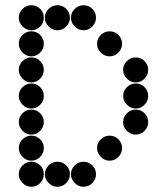

<svg xmlns="http://www.w3.org/2000/svg" viewBox="-20 -718 640 736"><path d="M52 -650Q52 -631 66.5 -616.5Q81 -602 100 -602Q120 -602 134 -616.5Q148 -631 148 -650Q148 -670 134 -684Q120 -698 100 -698Q81 -698 66.5 -684Q52 -670 52 -650ZM152 -650Q152 -631 166.5 -616.5Q181 -602 200 -602Q220 -602 234 -616.5Q248 -631 248 -650Q248 -670 234 -684Q220 -698 200 -698Q181 -698 166.5 -684Q152 -670 152 -650ZM252 -650Q252 -631 266.5 -616.5Q281 -602 300 -602Q320 -602 334 -616.5Q348 -631 348 -650Q348 -670 334 -684Q320 -698 300 -698Q281 -698 266.5 -684Q252 -670 252 -650ZM52 -550Q52 -531 66.5 -516.5Q81 -502 100 -502Q120 -502 134 -516.5Q148 -531 148 -550Q148 -570 134 -584Q120 -598 100 -598Q81 -598 66.5 -584Q52 -570 52 -550ZM352 -550Q352 -531 366.5 -516.5Q381 -502 400 -502Q420 -502 434 -516.5Q448 -531 448 -550Q448 -570 434 -584Q420 -598 400 -598Q381 -598 366.5 -584Q352 -570 352 -550ZM52 -450Q52 -431 66.5 -416.5Q81 -402 100 -402Q120 -402 134 -416.5Q148 -431 148 -450Q148 -470 134 -484Q120 -498 100 -498Q81 -498 66.5 -484Q52 -470 52 -450ZM452 -450Q452 -431 466.5 -416.5Q481 -402 500 -402Q520 -402 534 -416.5Q548 -431 548 -450Q548 -470 534 -484Q520 -498 500 -498Q481 -498 466.5 -484Q452 -470 452 -450ZM52 -350Q52 -331 66.5 -316.5Q81 -302 100 -302Q120 -302 134 -316.5Q148 -331 148 -350Q148 -370 134 -384Q120 -398 100 -398Q81 -398 66.5 -384Q52 -370 52 -350ZM452 -350Q452 -331 466.5 -316.5Q481 -302 500 -302Q520 -302 534 -316.5Q548 -331 548 -350Q548 -370 534 -384Q520 -398 500 -398Q481 -398 466.5 -384Q452 -370 452 -350ZM52 -250Q52 -231 66.5 -216.5Q81 -202 100 -202Q120 -202 134 -216.5Q148 -231 148 -250Q148 -270 134 -284Q120 -298 100 -298Q81 -298 66.5 -284Q52 -270 52 -250ZM452 -250Q452 -231 466.5 -216.5Q481 -202 500 -202Q520 -202 534 -216.5Q548 -231 548 -250Q548 -270 534 -284Q520 -298 500 -298Q481 -298 466.5 -284Q452 -270 452 -250ZM52 -150Q52 -131 66.5 -116.5Q81 -102 100 -102Q120 -102 134 -116.5Q148 -131 148 -150Q148 -170 134 -184Q120 -198 100 -198Q81 -198 66.5 -184Q52 -170 52 -150ZM352 -150Q352 -131 366.5 -116.5Q381 -102 400 -102Q420 -102 434 -116.5Q448 -131 448 -150Q448 -170 434 -184Q420 -198 400 -198Q381 -198 366.5 -184Q352 -170 352 -150ZM52 -50Q52 -31 66.5 -16.5Q81 -2 100 -2Q120 -2 134 -16.5Q148 -31 148 -50Q148 -70 134 -84Q120 -98 100 -98Q81 -98 66.5 -84Q52 -70 52 -50ZM152 -50Q152 -31 166.5 -16.5Q181 -2 200 -2Q220 -2 234 -16.5Q248 -31 248 -50Q248 -70 234 -84Q220 -98 200 -98Q181 -98 166.5 -84Q152 -70 152 -50ZM252 -50Q252 -31 266.5 -16.5Q281 -2 300 -2Q320 -2 334 -16.5Q348 -31 348 -50Q348 -70 334 -84Q320 -98 300 -98Q281 -98 266.5 -84Q252 -70 252 -50Z"/></svg>

Font: Matrix Sans Print
Style: Regular
Weight: 400
Designer: Brad Neil
Version: Version 1.100